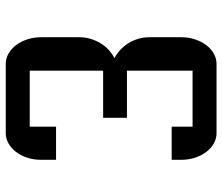

<svg xmlns="http://www.w3.org/2000/svg" viewBox="-73 -706 779 673"><g transform="rotate(-90 316.5 -369.5)"><path d="M92.8 -157.2H209V-84H405.3V-314H240.2V-397.5H405.3V-654.8H209V-562.5H92.8V-614.7Q92.8 -640.6 100.1 -663.1Q107.4 -685.5 120.1 -702.4Q132.8 -719.2 149.9 -729Q167 -738.8 186 -738.8H429.2Q448.2 -738.8 465.3 -729Q482.4 -719.2 495.1 -702.4Q507.8 -685.5 515.1 -663.1Q522.5 -640.6 522.5 -614.7V-480.5Q522.5 -460.4 516.8 -441.7Q511.2 -422.9 501.5 -406.7Q491.7 -390.6 478.3 -378.2Q464.8 -365.7 449.2 -357.9Q464.8 -349.6 478.3 -337.2Q491.7 -324.7 501.5 -309.1Q511.2 -293.5 516.8 -274.9Q522.5 -256.3 522.5 -235.8V-124Q522.5 -98.1 515.1 -75.7Q507.8 -53.2 495.1 -36.4Q482.4 -19.5 465.3 -9.8Q448.2 0 429.2 0H186Q167 0 149.9 -9.8Q132.8 -19.5 120.1 -36.4Q107.4 -53.2 100.1 -75.7Q92.8 -98.1 92.8 -124Z"/></g></svg>

Font: Atomic Age
Style: Regular
Weight: 400
Designer: James Grieshaber
Foundry: James Grieshaber
Version: Version 1.008; ttfautohint (v1.4.1) -l 6 -r 46 -G 0 -x 0 -H 